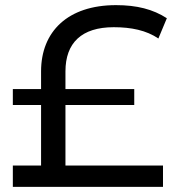

<svg xmlns="http://www.w3.org/2000/svg" viewBox="-20 -728 684 748"><path d="M503 -381H235V-450C235 -561 298 -622 423 -622C491 -622 550 -610 597 -578L630 -657C576 -692 513 -708 432 -708C244 -708 140 -605 140 -450V-381H30V-319H140V-83H30V0H615V-83H235V-319H503Z"/></svg>

Font: Montserrat-Alt1 Med
Style: Regular
Weight: 500
Designer: Differentunic
Foundry: Differentunic
Version: Version 7.222